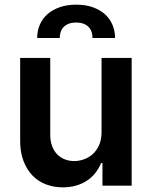

<svg xmlns="http://www.w3.org/2000/svg" viewBox="-20 -793 648 820"><path d="M247.9 7.1Q210.6 7.1 177.4 -5.1Q144.2 -17.4 119.3 -42.8Q94.5 -68.2 79.9 -106.7Q65.3 -145.2 66.1 -198.2V-545.5H194.6V-218Q194.6 -190.7 202.2 -169.7Q209.9 -148.8 223.7 -134.4Q237.6 -120 256.4 -112.6Q275.2 -105.1 297.6 -105.1Q315.7 -105.1 336.1 -111.7Q356.5 -118.3 373.8 -132.8Q391 -147.4 402.3 -171.2Q413.7 -195 413.7 -229.4V-545.5H542.3V0H417.6V-96.9H411.9Q402.7 -74.6 388 -55.4Q373.2 -36.2 352.8 -22.4Q332.4 -8.5 306.1 -0.7Q279.8 7.1 247.9 7.1ZM471.6 -630.7H375Q375 -644.2 371.3 -656.1Q367.5 -668 359.2 -677Q350.9 -686.1 337.5 -691.4Q324.2 -696.7 305.4 -696.7Q285.9 -696.7 272.5 -691.2Q259.2 -685.7 250.9 -676.7Q242.5 -667.6 238.8 -655.5Q235.1 -643.5 235.1 -630.7H138.8Q138.8 -661.9 150.4 -688.2Q161.9 -714.5 183.6 -733.3Q205.3 -752.1 236.2 -762.6Q267 -773.1 305.4 -773.1Q345.2 -773.1 375.9 -762.3Q406.6 -751.4 427.9 -732.4Q449.2 -713.4 460.2 -687.3Q471.2 -661.2 471.6 -630.7Z"/></svg>

Font: Linik Sans SemiBold
Style: Regular
Weight: 600
Designer: Fonts by Rasmus Andersson / Changes by Cristiano Sobral with parts from Marc Monis
Foundry: rsms
Version: Version 3.020; ttfautohint (v1.6)